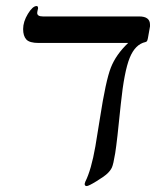

<svg xmlns="http://www.w3.org/2000/svg" viewBox="-20 -608 556 640"><path d="M108.9 -464.8Q78.1 -464.8 67.6 -476.6Q57.1 -488.3 57.1 -511.2Q57.1 -535.6 73 -561.8Q88.9 -587.9 102.1 -587.9Q106.9 -587.9 106.9 -580.1Q104 -568.4 104 -564.9Q104 -553.2 123 -553.2H443.8Q480 -553.2 480 -525.9V-520L479 -514.2L473.1 -481Q471.7 -474.1 470.2 -471.4Q468.8 -468.8 464.8 -467.8Q430.7 -460.4 412.4 -415.3Q394 -370.1 382.8 -262.2Q370.1 -134.8 364 -97.4Q357.9 -60.1 353 -49.6Q348.1 -39.1 337.6 -29.3Q327.1 -19.5 301.3 -3.7Q275.4 12.2 269 12.2Q262.2 12.2 262.2 4.9L264.2 -2Q284.2 -41.5 297.9 -120.1L313 -212.9Q332.5 -339.4 349.6 -382.8Q366.7 -426.3 407.2 -464.8Z"/></svg>

Font: Liberation Serif
Style: Italic
Weight: 400
Italic angle: -16.333°
Designer: Steve Matteson
Foundry: Ascender Corporation
Version: Version 2.1.5